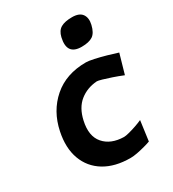

<svg xmlns="http://www.w3.org/2000/svg" viewBox="-182 -840 859 952"><g transform="rotate(-30 248.0 -364.0)"><path d="M283.5 11Q195 11 135.2 -25.2Q75.5 -61.5 51.5 -126.8Q27.5 -192 45.5 -278.5Q67 -382.5 140.5 -446.5Q214 -510.5 327.5 -510.5Q342.5 -510.5 372.5 -504Q402.5 -497.5 436.2 -488Q470 -478.5 495.5 -470L463.5 -358.5Q434 -370.5 405.5 -380.2Q377 -390 355.8 -396Q334.5 -402 327.5 -402Q270.5 -398 229.2 -365Q188 -332 173.5 -266.5Q155.5 -186 194 -141.5Q232.5 -97 307 -95.5Q316.5 -95.5 336.2 -100.5Q356 -105.5 378.5 -113.2Q401 -121 417.5 -128.5L402 -14.5Q388.5 -9.5 366.5 -3.5Q344.5 2.5 322 6.8Q299.5 11 283.5 11ZM349 -587.5Q263.5 -587.5 285 -679.5Q293 -713 315.8 -726Q338.5 -739 380 -739Q421 -739 437 -716.8Q453 -694.5 444.5 -658Q435 -617 413 -602.2Q391 -587.5 349 -587.5Z"/></g></svg>

Font: Commissioner Loud SemiBold
Style: Italic
Weight: 600
Italic angle: -12°
Designer: Kostas Bartsokas
Foundry: Kostas Bartsokas
Version: Version 1.000; ttfautohint (v1.8.3)